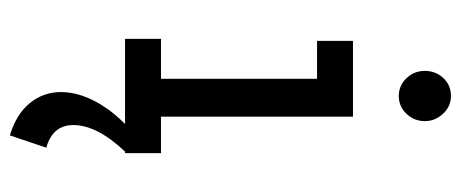

<svg xmlns="http://www.w3.org/2000/svg" viewBox="-293 -409 936 390"><g transform="rotate(90 175.0 -214.0)"><path d="M59 0V-73H140V-390H63V-463H217V-73H291V0ZM175 -556Q154 -556 139 -571.5Q124 -587 124 -609Q124 -631 138.5 -646.5Q153 -662 175 -662Q196 -662 211 -646Q226 -630 226 -609Q226 -587 211 -571.5Q196 -556 175 -556ZM280 160 255 234Q212 221 189.5 193.5Q167 166 167 130Q167 92 191 51.5Q215 11 259 -24L288 0Q234 57 234 105Q234 147 280 160Z"/></g></svg>

Font: Inconsolata ExtraCondensed SemiBold
Style: Regular
Weight: 600
Width: 2
Monospace: yes
Designer: Raph Levien, Cyreal, Brenton Simpson
Foundry: Raph Levien, Cyreal, Google
Version: Version 3.001; ttfautohint (v1.8.2.53-6de2)